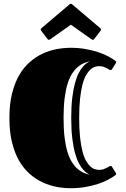

<svg xmlns="http://www.w3.org/2000/svg" viewBox="-20 -977 666 1016"><path d="M398.9 -352.5Q398.9 -292.5 403.8 -248.8Q408.7 -205.1 416.7 -174.6Q424.8 -144 435.8 -125.2Q446.8 -106.4 458.5 -95.9Q470.2 -85.4 482.2 -81.8Q494.1 -78.1 504.9 -78.1Q517.1 -78.1 526.9 -81.3Q536.6 -84.5 544.4 -88.6Q552.2 -92.8 557.4 -95.9Q562.5 -99.1 565.4 -99.1Q569.3 -99.1 572.3 -94.7L593.3 -61.5Q594.7 -58.6 594.7 -56.6Q594.7 -54.2 592.8 -52.5Q590.8 -50.8 589.4 -49.3Q574.2 -37.6 550.8 -25.4Q527.3 -13.2 497.3 -3.4Q467.3 6.3 431.2 12.7Q395 19 355 19Q318.4 19 280 12Q241.7 4.9 205.6 -12Q169.4 -28.8 137.5 -56.6Q105.5 -84.5 81.5 -125.7Q57.6 -167 43.7 -222.9Q29.8 -278.8 29.8 -352.5Q29.8 -426.3 43.7 -482.2Q57.6 -538.1 81.5 -579.3Q105.5 -620.6 137.5 -648.4Q169.4 -676.3 205.6 -693.1Q241.7 -710 280 -717Q318.4 -724.1 355 -724.1Q395 -724.1 431.2 -717.8Q467.3 -711.4 497.3 -701.7Q527.3 -691.9 550.8 -679.7Q574.2 -667.5 589.4 -655.8Q590.8 -654.3 592.8 -652.6Q594.7 -650.9 594.7 -648.4Q594.7 -646.5 593.3 -643.6L572.3 -610.4Q569.3 -606 565.4 -606Q562.5 -606 557.4 -609.1Q552.2 -612.3 544.4 -616.5Q536.6 -620.6 526.9 -623.8Q517.1 -627 504.9 -627Q494.1 -627 482.2 -623.3Q470.2 -619.6 458.5 -609.1Q446.8 -598.6 435.8 -579.8Q424.8 -561 416.7 -530.5Q408.7 -500 403.8 -456.3Q398.9 -412.6 398.9 -352.5ZM316.4 -352.5Q316.4 -292 322 -247.6Q327.6 -203.1 337.6 -171.1Q347.7 -139.2 361.1 -118.2Q374.5 -97.2 389.9 -83.7Q405.3 -70.3 421.6 -63.2Q438 -56.2 454.1 -52.2Q448.7 -55.7 439.5 -61.8Q430.2 -67.9 419.2 -80.3Q408.2 -92.8 397.2 -113.5Q386.2 -134.3 377.2 -166.5Q368.2 -198.7 362.5 -244.4Q356.9 -290 356.9 -352.5Q356.9 -415 362.5 -460.7Q368.2 -506.3 377.2 -538.6Q386.2 -570.8 397.2 -591.6Q408.2 -612.3 419.2 -624.8Q430.2 -637.2 439.5 -643.3Q448.7 -649.4 454.1 -652.8Q438 -648.4 421.6 -641.6Q405.3 -634.8 389.9 -621.3Q374.5 -607.9 361.1 -586.9Q347.7 -565.9 337.6 -533.9Q327.6 -502 322 -457.5Q316.4 -413.1 316.4 -352.5ZM355 -846.2 245.6 -769Q243.7 -768.1 242.2 -767.1Q240.7 -766.1 239.3 -766.1Q234.4 -766.1 231 -771L198.2 -814Q195.3 -817.4 195.3 -820.8Q195.3 -824.2 199.7 -828.1L348.1 -954.1Q349.6 -955.1 351.1 -956.1Q352.5 -957 355 -957Q357.4 -957 358.9 -956.1Q360.4 -955.1 361.8 -954.1L510.3 -828.1Q514.6 -824.2 514.6 -820.8Q514.6 -817.4 511.7 -814L479 -771Q475.1 -766.1 470.7 -766.1Q469.2 -766.1 467.8 -767.1Q466.3 -768.1 464.4 -769Z"/></svg>

Font: Fascinate Inline
Style: Regular
Weight: 900
Designer: Astigmatic (AOETI)
Foundry: Astigmatic (AOETI)
Version: Version 1.000